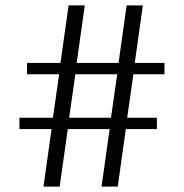

<svg xmlns="http://www.w3.org/2000/svg" viewBox="-20 -691 681 711"><path d="M474 -416 451 -255H561V-213H446L416 0H356L386 -213H231L201 0H141L171 -213H52V-255H176L199 -416H80V-458H204L234 -671H294L264 -458H419L449 -671H509L479 -458H589V-416ZM414 -416H259L236 -255H391Z"/></svg>

Font: Fahkwang
Style: Regular
Weight: 400
Version: Version 1.000; ttfautohint (v1.6)